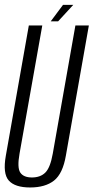

<svg xmlns="http://www.w3.org/2000/svg" viewBox="-27 -782 393 806"><path d="M99.5 5Q36 5 10 -24Q-16 -53 -2.5 -128.5L94 -675H150.5L55 -137Q44.5 -78 58.2 -57.5Q72 -37 107 -37Q142.5 -37 163.2 -57.5Q184 -78 194.5 -137L289.5 -675H346L249.5 -128.5Q236.5 -53 199.8 -24Q163 5 99.5 5ZM186 -692.5 237.5 -761.5H280.5L217 -692.5Z"/></svg>

Font: Anybody Condensed Light
Style: Italic
Weight: 300
Width: 3
Italic angle: -10°
Designer: Tyler Finck
Foundry: Etcetera Type Company
Version: Version 1.010; ttfautohint (v1.8.3) -l 8 -r 50 -G 200 -x 14 